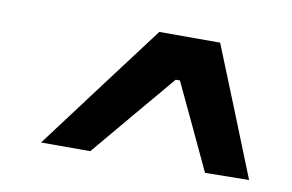

<svg xmlns="http://www.w3.org/2000/svg" viewBox="-46 -762 717 471"><g transform="rotate(10 312.0 -526.5)"><path d="M487.5 -366Q462.5 -419.5 437.5 -472.5L387.5 -578.5H377Q333 -526.5 289 -474.2Q245 -422 201 -369.5H78.5Q139 -450 198.5 -529.5Q258 -609 317 -687H468.5Q501 -607 533 -527.2Q565 -447.5 597 -367.5Z"/></g></svg>

Font: Heraclito SemiBold
Style: Italic
Weight: 600
Italic angle: -12°
Designer: Kostas Bartsokas (font) & Cristiano Sobral (main changes)
Foundry: Kostas Bartsokas (font) & Cristiano Sobral (main changes)
Version: Version 1.00;July 8, 2020;FontCreator 13.0.0.2655 64-bit